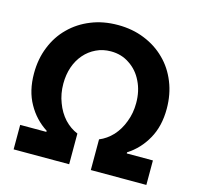

<svg xmlns="http://www.w3.org/2000/svg" viewBox="-107 -850 991 962"><g transform="rotate(15 389.0 -368.5)"><path d="M44.9 0Q44.9 -31.2 44.9 -127Q79.1 -127 180.7 -127Q180.7 -127.9 180.7 -132.8Q118.2 -172.9 82 -238.3Q44.9 -303.7 44.9 -394.5Q44.9 -469.7 70.3 -532.2Q95.7 -595.7 141.6 -640.6Q187.5 -686.5 251 -711.9Q313.5 -737.3 389.6 -737.3Q464.8 -737.3 527.3 -711.9Q590.8 -686.5 636.7 -640.6Q682.6 -595.7 708 -532.2Q733.4 -469.7 733.4 -394.5Q733.4 -303.7 696.3 -238.3Q660.2 -172.9 597.7 -132.8Q597.7 -130.9 597.7 -127Q630.9 -127 733.4 -127Q733.4 -94.7 733.4 0Q661.1 0 445.3 0Q445.3 -40 445.3 -159.2Q483.4 -174.8 513.7 -207Q543.9 -240.2 560.5 -285.2Q578.1 -330.1 578.1 -382.8Q578.1 -445.3 553.7 -494.1Q530.3 -543 487.3 -571.3Q445.3 -600.6 389.6 -600.6Q347.7 -600.6 313.5 -584Q278.3 -567.4 252.9 -538.1Q227.5 -508.8 213.9 -469.7Q200.2 -429.7 200.2 -382.8Q200.2 -330.1 217.8 -285.2Q234.4 -240.2 264.6 -207Q294.9 -174.8 333 -159.2Q333 -106.4 333 0Q261.7 0 44.9 0Z"/></g></svg>

Font: DeepSea
Style: Bold
Weight: 700
Designer: Stem
Version: Version 3.019;git-0a5106e0b